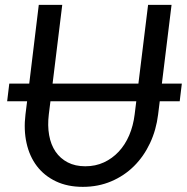

<svg xmlns="http://www.w3.org/2000/svg" viewBox="-20 -736 744 765"><path d="M523 -332.5H181L174.5 -280.5Q169 -235.5 175.8 -197.5Q182.5 -159.5 201.2 -132Q220 -104.5 249.8 -89Q279.5 -73.5 320 -73.5Q360.5 -73.5 394 -89Q427.5 -104.5 453 -131.8Q478.5 -159 494.8 -197Q511 -235 516.5 -280ZM696 -332.5H616.5L610 -280Q602.5 -218.5 577.8 -165.8Q553 -113 514 -74.2Q475 -35.5 423.2 -13.5Q371.5 8.5 310 8.5Q249 8.5 202.8 -13.5Q156.5 -35.5 127 -74.2Q97.5 -113 85.8 -165.8Q74 -218.5 81.5 -280L88 -332.5H8.5L17 -403H96.5L134.5 -716.5H228L189.5 -403H531.5L570 -716.5H663.5L625 -403H704.5Z"/></svg>

Font: Lato 2
Style: Italic
Weight: 400
Italic angle: -7°
Designer: Lukasz Dziedzic with Adam Twardoch and Botio Nikoltchev
Foundry: tyPoland Lukasz Dziedzic
Version: Version 2.015; 2015-08-06; http://www.latofonts.com/